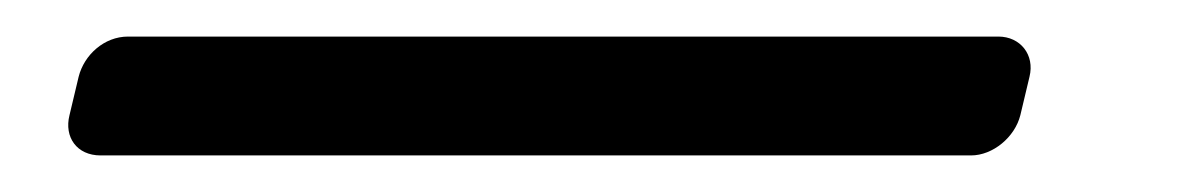

<svg xmlns="http://www.w3.org/2000/svg" viewBox="-20 46 645 105"><path d="M538 109 543 88C546 76 538 66 526 66H50C37 66 26 76 23 88L18 109C15 121 22 131 35 131H511C523 131 535 121 538 109Z"/></svg>

Font: DIN Rundschrift
Style: EngKursiv
Weight: 400
Width: 3
Version: Version 1.027